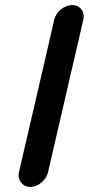

<svg xmlns="http://www.w3.org/2000/svg" viewBox="-20 -704 351 760"><path d="M195 -627 55 -22C48 9 69 36 100 36C131 36 163 9 170 -22L310 -627C317 -658 297 -684 266 -684C235 -684 202 -658 195 -627Z"/></svg>

Font: Electronic
Style: UltHvIt
Weight: 900
Version: Version 1.011